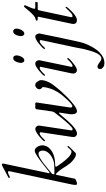

<svg xmlns="http://www.w3.org/2000/svg" viewBox="446 -1289 1155 2087"><g transform="rotate(-90 1023.5 -245.5)"><path d="M184.6 -291Q184.6 -284.2 190.9 -284.2Q193.8 -284.2 220.9 -306.2Q248 -328.1 270.3 -345.9Q292.5 -363.8 315.9 -381.3Q339.4 -398.9 360.8 -413.1Q408.7 -445.3 426.5 -445.3Q444.3 -445.3 454.8 -436.3Q465.3 -427.2 472.7 -414.1Q487.3 -388.7 487.3 -362.5Q487.3 -336.4 474.4 -312Q461.4 -287.6 434.6 -267.6Q373.5 -222.7 264.2 -222.7Q260.7 -222.7 257.6 -219.7Q254.4 -216.8 254.4 -213.9Q254.4 -210.9 258.3 -205.3Q262.2 -199.7 272.9 -183.8Q283.7 -168 296.9 -149.9Q310.1 -131.8 325.4 -113.3Q340.8 -94.7 356.4 -80.1Q392.1 -45.9 417 -45.9Q431.6 -45.9 444.3 -60.8Q457 -75.7 462.6 -82.5Q468.3 -89.4 474.4 -89.4Q480.5 -89.4 480.5 -81.5Q480.5 -78.6 444.8 -41.7Q409.2 -4.9 403.6 -1.2Q397.9 2.4 392.6 2.4Q366.2 2.4 338.4 -18.8Q310.5 -40 295.7 -57.1Q280.8 -74.2 268.6 -92.8Q256.3 -111.3 244.6 -130.4Q215.3 -177.7 191.4 -201.2Q191.4 -201.2 182.6 -210Q177.2 -215.3 174.8 -215.3Q167.5 -215.3 165.5 -206.1L123.5 -5.4Q117.7 -2.9 111.1 0.5Q104.5 3.9 97.7 6.8Q80.6 14.2 70.8 14.2Q57.1 14.2 57.1 -2Q57.1 -21 61.5 -41.5L204.1 -711.4Q206.1 -716.3 206.1 -724.1Q206.1 -736.3 195.3 -736.3Q184.1 -736.3 165.3 -726.3Q146.5 -716.3 138.7 -713.4L132.3 -728.5Q153.8 -740.7 174.8 -751.5Q195.8 -762.2 203.6 -766.4Q211.4 -770.5 223.1 -777.1Q234.9 -783.7 246.1 -789.6Q271.5 -803.2 277.8 -803.2Q289.1 -803.2 289.1 -787.6Q289.1 -782.7 286.1 -772.5L186 -299.8Q184.6 -293.9 184.6 -291ZM171.4 -232.9Q192.4 -231.4 215.3 -231.4Q289.1 -231.4 318.1 -241.5Q347.2 -251.5 366.7 -263.7Q386.2 -275.9 400.4 -291Q430.2 -322.8 430.2 -357.4Q430.2 -387.2 412.1 -400.4Q406.2 -404.3 395 -404.3Q359.9 -404.3 277.3 -338.4Q260.3 -324.7 236.6 -305.2Q212.9 -285.6 176.3 -255.9Z M898.4 -55.7Q898.4 -36.6 912.6 -36.6Q933.1 -36.6 994.6 -104.5Q1057.1 -172.9 1078.6 -218.8Q1102.5 -259.3 1116.7 -324.7Q1120.6 -344.2 1120.6 -352.1Q1120.6 -359.9 1116.9 -363Q1113.3 -366.2 1108.9 -370.6Q1096.7 -381.8 1096.7 -392.3Q1096.7 -402.8 1100.8 -411.6Q1105 -420.4 1111.8 -426.8Q1127 -439.9 1140.6 -439.9Q1154.3 -439.9 1162.8 -434.1Q1171.4 -428.2 1178.7 -418Q1195.8 -395 1195.8 -377.4Q1195.8 -359.9 1193.1 -348.1Q1190.4 -336.4 1186.5 -324.2Q1172.9 -282.2 1140.9 -240.2Q1108.9 -198.2 1079.8 -165.5Q1050.8 -132.8 1018.8 -100.6Q986.8 -68.4 956.5 -43Q889.6 13.7 859.4 13.7Q824.7 13.7 824.7 -47.4Q824.7 -59.6 826.7 -68.4L842.8 -175.8Q842.8 -181.2 838.6 -181.2Q834.5 -181.2 830.8 -177Q827.1 -172.9 819.3 -164.1Q811.5 -155.3 795.9 -136.5Q780.3 -117.7 762.5 -97.4Q744.6 -77.1 725.1 -57.1Q705.6 -37.1 686 -21.5Q643.1 14.2 613.8 14.2Q599.1 14.2 588.1 2.7Q577.1 -8.8 577.1 -21.2Q577.1 -33.7 578.6 -40.5L629.4 -378.9Q629.4 -391.6 617.2 -391.6Q596.2 -391.6 553.2 -345.2Q544.4 -335.4 540.5 -332L531.2 -341.3Q541 -360.4 586.4 -397.5Q638.7 -439.5 665 -439.5Q679.7 -439.5 690.7 -428Q701.7 -416.5 701.7 -403.8Q701.7 -391.1 700.2 -384.8L649.4 -46.4V-44.4Q649.4 -40 653.6 -36.9Q657.7 -33.7 664.3 -33.7Q670.9 -33.7 685.3 -45.4Q699.7 -57.1 716.8 -75.2Q733.9 -93.3 752.4 -115.2Q771 -137.2 788.1 -158.7Q838.4 -221.7 845.5 -232.4Q852.5 -243.2 855.5 -257.3L878.9 -419.9Q878.9 -429.7 884.3 -434.6Q889.6 -439.5 893.6 -439.5H942.4Q953.1 -438 953.1 -425.3L899.4 -68.4Q898.4 -64.5 898.4 -61.5Z M1412.6 -396.5 1339.8 -44.9Q1339.8 -34.2 1351.6 -34.2Q1371.1 -34.2 1420.4 -85.9Q1425.8 -91.3 1428.2 -93.8L1437.5 -84.5Q1428.7 -66.9 1398.4 -42Q1368.2 -17.1 1354 -7.8Q1322.8 13.2 1304.4 13.2Q1286.1 13.2 1276.9 -0.2Q1267.6 -13.7 1267.6 -23.4Q1267.6 -37.1 1270 -47.4L1340.3 -378.9V-380.9Q1340.3 -391.6 1328.1 -391.6Q1307.1 -391.6 1264.2 -345.2Q1255.4 -335.4 1251.5 -332L1242.2 -341.3Q1252 -360.4 1297.4 -397.5Q1349.6 -439.5 1371.6 -439.5Q1393.6 -439.5 1403.1 -426Q1412.6 -412.6 1412.6 -396.5ZM1396 -647.5Q1410.6 -679.7 1434.6 -679.7Q1456.5 -679.7 1463.4 -655.3Q1465.3 -648.4 1465.3 -640.6Q1465.3 -632.8 1461.4 -618.7Q1457.5 -604.5 1450.7 -590.8Q1433.1 -558.6 1411.6 -558.6Q1398.9 -558.6 1392.8 -567.1Q1386.7 -575.7 1385 -582.3Q1383.3 -588.9 1383.3 -596.7Q1383.3 -604.5 1386.5 -619.1Q1389.6 -633.8 1396 -647.5Z M1631.3 -379.4Q1631.3 -391.6 1619.1 -391.6Q1598.1 -391.6 1555.7 -345.2Q1546.4 -335.4 1542.5 -332L1533.2 -341.3Q1543 -360.4 1588.9 -397.5Q1640.6 -439.5 1667 -439.5Q1683.1 -439.5 1690.9 -429.2Q1703.1 -412.1 1703.1 -395Q1703.1 -387.7 1669.7 -231Q1636.2 -74.2 1623 -11.7Q1609.9 50.8 1600.3 80.1Q1590.8 109.4 1576.2 140.6Q1561.5 171.9 1542.2 202.6Q1522.9 233.4 1498.5 257.8Q1444.3 312 1380.9 312Q1353.5 312 1339.4 300.8Q1316.4 282.7 1316.4 269Q1316.4 236.8 1341.8 236.8Q1359.4 236.8 1378.2 251.2Q1397 265.6 1407.7 272.2Q1418.5 278.8 1432.6 278.8Q1446.8 278.8 1459.5 267.8Q1472.2 256.8 1482.7 238.8Q1493.2 220.7 1501.7 197.5Q1510.3 174.3 1517.1 149.9Q1537.6 76.7 1538.6 64Q1539.6 51.3 1548.6 9.8Q1557.6 -31.7 1570.6 -93Q1583.5 -154.3 1593.3 -199.5Q1603 -244.6 1609.6 -275.4Q1616.2 -306.2 1620.4 -326.2Q1624.5 -346.2 1627 -357.2Q1629.4 -368.2 1630.4 -372.6Q1631.3 -377 1631.3 -379.4ZM1686.5 -647.5Q1701.7 -679.7 1725.6 -679.7Q1747.6 -679.7 1754.4 -655.3Q1756.3 -648.4 1756.3 -640.6Q1756.3 -632.8 1752.4 -618.7Q1748.5 -604.5 1741.2 -590.8Q1724.1 -558.6 1702.6 -558.6Q1689.9 -558.6 1683.8 -567.1Q1677.7 -575.7 1676 -582.3Q1674.3 -588.9 1674.3 -596.7Q1674.3 -604.5 1677.5 -619.1Q1680.7 -633.8 1686.5 -647.5Z M1850.1 13.2Q1806.6 13.2 1806.6 -26.4Q1806.6 -34.7 1808.6 -43L1883.8 -397.9Q1884.8 -402.8 1884.8 -405.8Q1884.8 -413.1 1877.4 -413.1H1855.5Q1842.8 -413.1 1842.8 -421.9Q1842.8 -431.2 1849.9 -433.6Q1856.9 -436 1861.8 -437Q1866.7 -438 1873.8 -440.7Q1880.9 -443.4 1892.6 -452.4Q1904.3 -461.4 1916.3 -473.4Q1928.2 -485.4 1939.9 -498.5Q1951.7 -511.7 1961.9 -524.4Q1988.3 -556.2 1994.6 -562.5Q2005.4 -560.1 2011.7 -554.7Q2007.8 -544.4 2001.5 -530.8Q1995.1 -517.1 1989.3 -502.9Q1974.1 -468.3 1971.7 -452.1V-450.2Q1971.7 -439.5 1983.4 -439.5H2046.9L2041.5 -413.1H1970.7Q1957.5 -413.1 1954.1 -396L1886.2 -78.6Q1883.8 -68.4 1882.8 -62.3Q1881.8 -56.2 1881.1 -52.7Q1880.4 -49.3 1880.4 -47.9V-45.9Q1880.4 -34.7 1891.1 -34.7Q1909.7 -34.7 1932.6 -57.6L1986.8 -111.8L1993.7 -104.5Q1986.8 -83.5 1938.5 -39.1Q1883.3 13.2 1850.1 13.2Z"/></g></svg>

Font: Cardo-Italic
Style: Italic
Weight: 400
Italic angle: -12°
Designer: David J. Perry
Foundry: David J. Perry
Version: Version 0.991